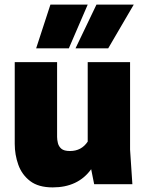

<svg xmlns="http://www.w3.org/2000/svg" viewBox="-20 -800 635 834"><path d="M209 14Q147 14 111 -13.5Q75 -41 59.5 -84.5Q44 -128 44 -175V-530H228V-205Q228 -193 231.5 -178.5Q235 -164 246.5 -154Q258 -144 284 -144Q334 -144 361 -185V-530H545V-150L555 0H389L376 -65Q319 14 209 14ZM279 -590H137L199 -780H361ZM450 -590H308L399 -780H561Z"/></svg>

Font: Tanohe Sans ExtraBold
Style: Regular
Weight: 800
Designer: Village Type and Design LLC & Cristiano Sobral
Foundry: Cooper Hewitt Smithsonian Design Museum
Version: Version 1.00;September 29, 2021;FontCreator 13.0.0.2655 64-b